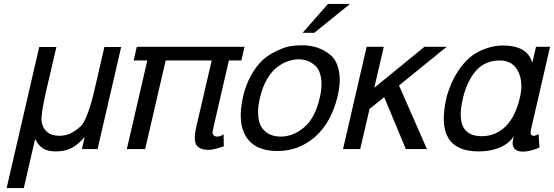

<svg xmlns="http://www.w3.org/2000/svg" viewBox="-20 -764 2839 984"><path d="M267 12Q225 12 201 -3Q176 -19 160 -52L102 200H14L181 -523H269L217 -300Q189 -176 193 -145Q196 -111 220 -89Q243 -68 284 -68Q326 -68 362 -92Q398 -116 409 -137Q439 -193 463 -298L515 -523H601L480 0H400L414 -62Q379 -22 348 -6Q314 12 267 12Z M1093 -64Q1111 -64 1126 -76L1127 -14Q1074 4 1049 4Q1004 4 987 -20Q970 -45 986 -114L1065 -454H829L724 0H630L735 -454H665L681 -524H1233L1217 -454H1153L1075 -116Q1070 -95 1069 -88Q1068 -80 1074 -72Q1080 -64 1093 -64Z M1661 -744H1774L1591 -596H1531ZM1419 -64Q1481 -64 1537 -110Q1594 -156 1619 -264Q1632 -318 1626 -360Q1620 -402 1601 -422Q1583 -441 1559 -451Q1536 -460 1510 -460Q1485 -460 1458 -451Q1430 -442 1402 -421Q1373 -400 1349 -359Q1326 -321 1312 -262Q1299 -209 1304 -165Q1308 -125 1327 -103Q1345 -82 1368 -73Q1390 -64 1419 -64ZM1226 -270Q1239 -328 1267 -378Q1293 -425 1324 -454Q1352 -481 1392 -500Q1437 -522 1461 -526Q1494 -532 1527 -532Q1570 -532 1606 -520Q1642 -508 1675 -481Q1706 -455 1717 -400Q1728 -344 1710 -270Q1678 -136 1595 -63Q1512 10 1402 10Q1288 10 1242 -62Q1195 -135 1226 -270Z M2168 0H2060L1949 -266L1874 -206L1826 0H1738L1859 -524H1947L1898 -314L2155 -524H2269L2025 -326Z M2645 -266Q2663 -344 2635 -399Q2607 -454 2541 -454Q2466 -454 2420 -402Q2373 -349 2352 -258Q2307 -66 2449 -66Q2521 -66 2572 -117Q2622 -167 2645 -266ZM2268 -262Q2274 -289 2290 -328Q2304 -363 2328 -400Q2351 -436 2384 -466Q2415 -494 2461 -512Q2510 -531 2559 -531Q2684 -530 2708 -442L2727 -524H2799L2701 -99Q2694 -68 2715 -68Q2726 -68 2740 -77L2745 -8Q2697 13 2660 13Q2629 13 2616 -3Q2603 -19 2609 -46L2613 -65Q2589 -29 2544 -9Q2496 12 2433 12Q2205 12 2268 -262Z"/></svg>

Font: Miedinger
Style: Italic
Weight: 400
Italic angle: -13°
Version: Version 001.000